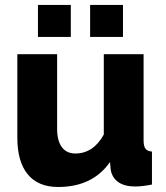

<svg xmlns="http://www.w3.org/2000/svg" viewBox="-20 -743 667 773"><path d="M132.8 -594.2V-723.1H265.1V-594.2ZM342.8 -594.2V-723.1H475.1V-594.2ZM49.8 -189V-524.9H210V-224.1Q210 -176.3 229 -150.6Q248 -125 283.2 -125Q355.5 -125 397.9 -201.2V-524.9H558.1V-178.2Q558.1 -154.3 565.7 -144.3Q573.2 -134.3 591.8 -132.8V0Q552.2 7.8 523.9 7.8Q481.9 7.8 456.8 -9.5Q431.6 -26.9 425.8 -59.1L422.9 -90.8Q353 9.8 213.9 9.8Q133.8 9.8 91.8 -41Q49.8 -91.8 49.8 -189Z"/></svg>

Font: Raleway-v4020 ExtraBold
Style: Regular
Weight: 800
Designer: Matt McInerney, Pablo Impallari, Rodrigo Fuenzalida
Foundry: Matt McInerney, Pablo Impallari, Rodrigo Fuenzalida
Version: Version 4.020;PS 004.020;hotconv 1.0.88;makeotf.lib2.5.64775